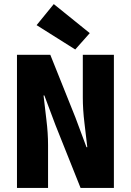

<svg xmlns="http://www.w3.org/2000/svg" viewBox="-20 -919 640 939"><path d="M63 0V-651H226L349 -344L403 -199H407Q401 -252 393 -317.5Q385 -383 385 -442V-651H537V0H374L251 -308L197 -452H193Q199 -397 207 -332.5Q215 -268 215 -210V0ZM348 -677 159 -796 243 -899 419 -757Z"/></svg>

Font: Source Code Pro ExtraBold
Style: Regular
Weight: 800
Monospace: yes
Designer: Paul D. Hunt, Teo Tuominen
Foundry: Adobe Systems Incorporated
Version: Version 1.018;hotconv 1.0.116;makeotfexe 2.5.65601